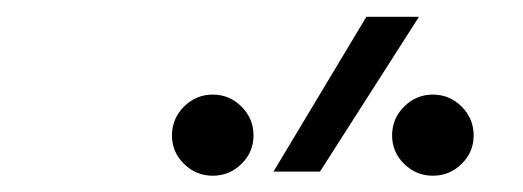

<svg xmlns="http://www.w3.org/2000/svg" viewBox="-20 -815 626 230"><path d="M307.6 -609.4 418.9 -794.9H481.9L363.3 -609.4ZM234.9 -604.5Q214.8 -604.5 200.4 -618.7Q186 -632.8 186 -652.8Q186 -672.9 200.4 -687.3Q214.8 -701.7 234.9 -701.7Q254.9 -701.7 269.3 -687.3Q283.7 -672.9 283.7 -652.8Q283.7 -632.8 269.3 -618.7Q254.9 -604.5 234.9 -604.5ZM498.5 -604.5Q478.5 -604.5 464.1 -618.7Q449.7 -632.8 449.7 -652.8Q449.7 -672.9 464.1 -687.3Q478.5 -701.7 498.5 -701.7Q518.6 -701.7 533 -687.3Q547.4 -672.9 547.4 -652.8Q547.4 -632.8 533 -618.7Q518.6 -604.5 498.5 -604.5Z"/></svg>

Font: Cascadia Mono PL ExtraLight
Style: Italic
Weight: 200
Italic angle: -10°
Monospace: yes
Designer: Aaron Bell
Foundry: Saja Typeworks
Version: Version 2404.023; ttfautohint (v1.8.4)